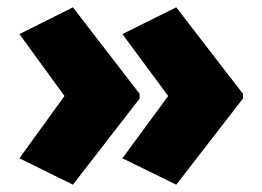

<svg xmlns="http://www.w3.org/2000/svg" viewBox="-20 -543 715 524"><path d="M643 -274 461 -39 314 -111 439 -281 314 -450 461 -523 643 -287ZM361 -274 179 -39 33 -111 156 -281 33 -450 179 -523 361 -287Z"/></svg>

Font: Noto Sans Display Black
Style: Regular
Weight: 900
Designer: Monotype Design Team
Foundry: Monotype Imaging Inc.
Version: Version 2.003